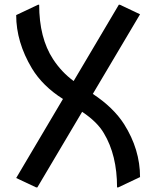

<svg xmlns="http://www.w3.org/2000/svg" viewBox="-20 -777 664 816"><path d="M133.8 19.5 48.8 -20.5 247.6 -356.4Q161.6 -410.6 115.7 -486.3Q48.8 -598.1 48.8 -712.9L141.6 -756.8H146.5Q146.5 -615.7 205.6 -525.4Q241.7 -470.2 293 -432.6L484.9 -756.8H489.7L575.2 -716.3L374.5 -377.9Q461.9 -320.3 507.3 -249.5Q575.2 -142.1 575.2 -24.4L482.4 19.5H477.5Q477.5 -117.7 421.4 -210.9Q393.6 -258.8 329.1 -301.8L138.7 19.5Z"/></svg>

Font: Nova Oval
Style: Book
Weight: 400
Version: Version 2.000